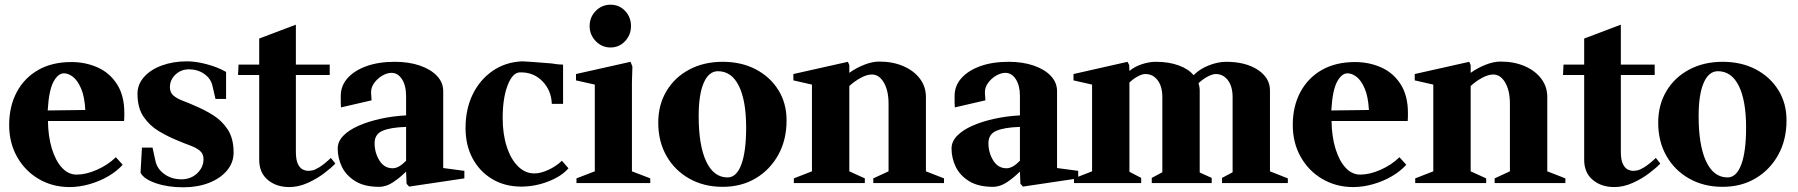

<svg xmlns="http://www.w3.org/2000/svg" viewBox="-20 -779 7649 817"><path d="M276 17Q204 17 145.5 -17Q87 -51 53 -111Q19 -171 19 -247Q19 -327 51.5 -387.5Q84 -448 143 -481.5Q202 -515 284 -515Q344 -515 395.5 -492Q447 -469 478 -420.5Q509 -372 509 -299Q509 -292 509 -282Q509 -272 508 -264H184Q185 -197 201 -145.5Q217 -94 244 -65Q271 -36 306 -36Q346 -36 392.5 -56.5Q439 -77 473 -110L502 -78Q478 -51 441.5 -29.5Q405 -8 361.5 4.5Q318 17 276 17ZM252 -467Q227 -467 207.5 -431Q188 -395 183 -309L343 -311Q340 -368 325 -402.5Q310 -437 290.5 -452Q271 -467 252 -467Z M760 18Q694 18 643 0.5Q592 -17 578 -44L584 -151H629L641 -96Q648 -61 679 -38.5Q710 -16 752 -16Q792 -16 819 -41.5Q846 -67 846 -102Q846 -125 830 -138Q814 -151 789 -160Q764 -169 736 -181Q696 -197 656.5 -220.5Q617 -244 591 -282Q565 -320 565 -380Q565 -420 593 -451.5Q621 -483 669 -500.5Q717 -518 776 -518Q814 -518 860.5 -505.5Q907 -493 942 -473V-358H897L884 -414Q877 -445 849 -464.5Q821 -484 784 -484Q750 -484 726.5 -461.5Q703 -439 703 -408Q703 -385 718.5 -372Q734 -359 758.5 -350Q783 -341 809 -329Q848 -313 886 -289.5Q924 -266 949 -228Q974 -190 974 -130Q974 -87 946 -53.5Q918 -20 869.5 -1Q821 18 760 18Z M1211 17Q1156 17 1119.5 -13.5Q1083 -44 1083 -99V-460H993L995 -504H1083V-615L1239 -674V-504H1383V-460H1239V-134Q1239 -98 1248 -80.5Q1257 -63 1269 -57.5Q1281 -52 1290 -52Q1298 -52 1309 -54Q1320 -56 1339 -67.5Q1358 -79 1388 -107L1407 -83Q1390 -65 1359 -41.5Q1328 -18 1289 -0.5Q1250 17 1211 17Z M1593 16Q1531 16 1492 -8Q1453 -32 1435 -69Q1417 -106 1417 -147Q1417 -177 1441 -201.5Q1465 -226 1506 -244Q1547 -262 1599 -273.5Q1651 -285 1708 -288V-371Q1708 -415 1690.5 -442Q1673 -469 1646 -469Q1627 -469 1606.5 -457Q1586 -445 1572 -425.5Q1558 -406 1559 -383Q1560 -370 1560.5 -362Q1561 -354 1561 -352L1431 -322Q1430 -330 1430 -343.5Q1430 -357 1430 -371Q1430 -414 1459 -446.5Q1488 -479 1539.5 -497.5Q1591 -516 1660 -516Q1720 -516 1766.5 -500Q1813 -484 1839.5 -456Q1866 -428 1866 -391V-64L1956 -52V-20L1721 15L1710 3L1708 -49Q1683 -24 1653.5 -4Q1624 16 1593 16ZM1651 -63Q1677 -63 1708 -95V-239Q1642 -237 1608 -222.5Q1574 -208 1574 -170Q1574 -129 1594.5 -96Q1615 -63 1651 -63Z M2198 15Q2128 15 2074.5 -17Q2021 -49 1991 -105Q1961 -161 1961 -234Q1961 -315 1991.5 -377.5Q2022 -440 2076.5 -477.5Q2131 -515 2202 -518Q2210 -518 2245 -515.5Q2280 -513 2328 -509Q2345 -506 2358 -505Q2371 -504 2376 -504V-337H2328Q2326 -395 2287.5 -434Q2249 -473 2191 -471Q2160 -469 2139.5 -414.5Q2119 -360 2119 -277Q2119 -208 2136.5 -154.5Q2154 -101 2184.5 -71Q2215 -41 2254 -41Q2280 -41 2313 -56Q2346 -71 2371 -95L2399 -63Q2370 -29 2313.5 -7Q2257 15 2198 15Z M2433 0V-20L2511 -50V-419L2431 -437V-464L2663 -516L2671 -496L2669 -428V-50L2747 -20V0ZM2578 -577Q2541 -577 2515 -604Q2489 -631 2489 -668Q2489 -706 2515 -732.5Q2541 -759 2578 -759Q2615 -759 2640 -732.5Q2665 -706 2665 -668Q2665 -631 2640 -604Q2615 -577 2578 -577Z M3055 16Q2975 16 2913 -19Q2851 -54 2816 -115.5Q2781 -177 2781 -257Q2781 -333 2816 -391.5Q2851 -450 2913 -483Q2975 -516 3055 -516Q3135 -516 3196 -484Q3257 -452 3292 -396Q3327 -340 3327 -267Q3327 -184 3292 -120.5Q3257 -57 3196 -20.5Q3135 16 3055 16ZM3076 -24Q3114 -24 3134.5 -79Q3155 -134 3155 -236Q3155 -351 3124 -413.5Q3093 -476 3035 -476Q2996 -476 2974.5 -426.5Q2953 -377 2953 -285Q2953 -160 2985 -92Q3017 -24 3076 -24Z M3358 0V-20L3435 -50V-419L3356 -437V-464L3588 -516L3594 -502V-469Q3623 -490 3657.5 -503.5Q3692 -517 3721 -517Q3779 -517 3824 -497.5Q3869 -478 3894.5 -444Q3920 -410 3920 -366V-50L3997 -20V0H3696V-20L3761 -50V-338Q3761 -393 3741 -427.5Q3721 -462 3690 -462Q3669 -462 3643 -448Q3617 -434 3594 -413V-50L3660 -20V0Z M4205 16Q4143 16 4104 -8Q4065 -32 4047 -69Q4029 -106 4029 -147Q4029 -177 4053 -201.5Q4077 -226 4118 -244Q4159 -262 4211 -273.5Q4263 -285 4320 -288V-371Q4320 -415 4302.5 -442Q4285 -469 4258 -469Q4239 -469 4218.5 -457Q4198 -445 4184 -425.5Q4170 -406 4171 -383Q4172 -370 4172.5 -362Q4173 -354 4173 -352L4043 -322Q4042 -330 4042 -343.5Q4042 -357 4042 -371Q4042 -414 4071 -446.5Q4100 -479 4151.5 -497.5Q4203 -516 4272 -516Q4332 -516 4378.5 -500Q4425 -484 4451.5 -456Q4478 -428 4478 -391V-64L4568 -52V-20L4333 15L4322 3L4320 -49Q4295 -24 4265.5 -4Q4236 16 4205 16ZM4263 -63Q4289 -63 4320 -95V-239Q4254 -237 4220 -222.5Q4186 -208 4186 -170Q4186 -129 4206.5 -96Q4227 -63 4263 -63Z M4550 0V-20L4627 -50V-419L4548 -437V-464L4778 -516L4785 -502L4786 -477Q4807 -495 4838 -505.5Q4869 -516 4899 -516Q4954 -516 4996 -500.5Q5038 -485 5059 -459Q5084 -485 5123 -500.5Q5162 -516 5198 -516Q5280 -516 5332 -482Q5384 -448 5384 -394V-50L5460 -20V0H5180V-22L5225 -46V-366Q5225 -411 5205 -437.5Q5185 -464 5153 -464Q5140 -464 5119.5 -453.5Q5099 -443 5080 -425Q5085 -410 5085 -394V-45L5136 -22V0H4881V-22L4926 -46V-366Q4926 -411 4906 -437.5Q4886 -464 4854 -464Q4840 -464 4821.5 -454Q4803 -444 4786 -428V-48L4836 -22V0Z M5738 17Q5666 17 5607.5 -17Q5549 -51 5515 -111Q5481 -171 5481 -247Q5481 -327 5513.5 -387.5Q5546 -448 5605 -481.5Q5664 -515 5746 -515Q5806 -515 5857.5 -492Q5909 -469 5940 -420.5Q5971 -372 5971 -299Q5971 -292 5971 -282Q5971 -272 5970 -264H5646Q5647 -197 5663 -145.5Q5679 -94 5706 -65Q5733 -36 5768 -36Q5808 -36 5854.5 -56.5Q5901 -77 5935 -110L5964 -78Q5940 -51 5903.5 -29.5Q5867 -8 5823.5 4.5Q5780 17 5738 17ZM5714 -467Q5689 -467 5669.5 -431Q5650 -395 5645 -309L5805 -311Q5802 -368 5787 -402.5Q5772 -437 5752.5 -452Q5733 -467 5714 -467Z M6002 0V-20L6079 -50V-419L6000 -437V-464L6232 -516L6238 -502V-469Q6267 -490 6301.5 -503.5Q6336 -517 6365 -517Q6423 -517 6468 -497.5Q6513 -478 6538.5 -444Q6564 -410 6564 -366V-50L6641 -20V0H6340V-20L6405 -50V-338Q6405 -393 6385 -427.5Q6365 -462 6334 -462Q6313 -462 6287 -448Q6261 -434 6238 -413V-50L6304 -20V0Z M6849 17Q6794 17 6757.5 -13.5Q6721 -44 6721 -99V-460H6631L6633 -504H6721V-615L6877 -674V-504H7021V-460H6877V-134Q6877 -98 6886 -80.5Q6895 -63 6907 -57.5Q6919 -52 6928 -52Q6936 -52 6947 -54Q6958 -56 6977 -67.5Q6996 -79 7026 -107L7045 -83Q7028 -65 6997 -41.5Q6966 -18 6927 -0.5Q6888 17 6849 17Z M7310 16Q7230 16 7168 -19Q7106 -54 7071 -115.5Q7036 -177 7036 -257Q7036 -333 7071 -391.5Q7106 -450 7168 -483Q7230 -516 7310 -516Q7390 -516 7451 -484Q7512 -452 7547 -396Q7582 -340 7582 -267Q7582 -184 7547 -120.5Q7512 -57 7451 -20.5Q7390 16 7310 16ZM7331 -24Q7369 -24 7389.5 -79Q7410 -134 7410 -236Q7410 -351 7379 -413.5Q7348 -476 7290 -476Q7251 -476 7229.5 -426.5Q7208 -377 7208 -285Q7208 -160 7240 -92Q7272 -24 7331 -24Z"/></svg>

Font: Wittgenstein Extrabold
Style: Regular
Weight: 800
Designer: Jörg Drees
Foundry: Jörg Drees
Version: Version 1.303; ttfautohint (v1.8.4.7-5d5b)